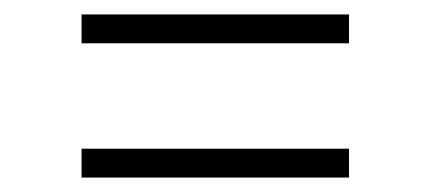

<svg xmlns="http://www.w3.org/2000/svg" viewBox="-20 -513 596 266"><path d="M93 -453V-493H463.5V-453ZM93 -267V-307H463.5V-267Z"/></svg>

Font: Encode Sans Expanded ExtraLight
Style: Regular
Weight: 200
Width: 7
Designer: Multiple Designers
Foundry: Impallari Type
Version: Version 3.000; ttfautohint (v1.8.3) -l 8 -r 50 -G 200 -x 14 